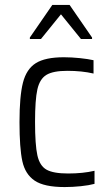

<svg xmlns="http://www.w3.org/2000/svg" viewBox="-20 -750 445 778"><path d="M59 -255Q59 -360 73 -415Q87 -470 125 -494Q163 -518 239 -518Q270 -518 303.5 -514.5Q337 -511 359 -506V-452Q312 -463 253 -463Q195 -463 168 -446.5Q141 -430 131.5 -388Q122 -346 122 -256Q122 -163 131.5 -120.5Q141 -78 168.5 -62.5Q196 -47 256 -47Q316 -47 363 -58V-5Q341 1 307.5 4.5Q274 8 242 8Q159 8 120.5 -18Q82 -44 70.5 -97Q59 -150 59 -255ZM101 -592V-598L192 -730H262L353 -598V-592H308L227 -692L146 -592Z"/></svg>

Font: Saira Semi Condensed Light
Style: Regular
Weight: 300
Width: 4
Designer: Hector Gatti with collaboration of the Omnibus-Type team
Foundry: Omnibus-Type
Version: Version 1.001; ttfautohint (v1.8)